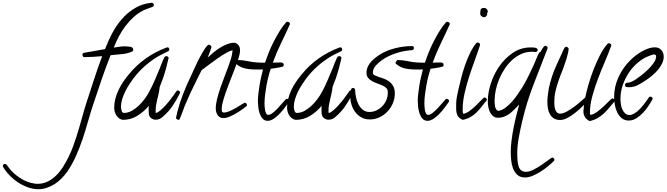

<svg xmlns="http://www.w3.org/2000/svg" viewBox="-520 -808 4711 1357"><path d="M567.4 -773.4Q567.4 -762.7 556.6 -758.8Q540 -752 525.9 -747.6Q511.7 -743.2 495.1 -735.4Q456.1 -715.8 424.3 -687Q392.6 -658.2 366.7 -624Q340.8 -589.8 320.8 -551.8Q300.8 -513.7 285.2 -474.6L284.2 -471.7Q303.7 -474.6 322.8 -477.5Q341.8 -480.5 361.3 -480.5Q371.1 -480.5 387.7 -479Q404.3 -477.5 413.1 -473.6Q417 -471.7 419.4 -465.8Q421.9 -460 421.9 -456.1Q421.9 -453.1 420.4 -449.7Q418.9 -446.3 415 -444.3Q380.9 -428.7 339.8 -425.3Q298.8 -421.9 261.7 -418Q227.5 -332 198.2 -246.1Q168.9 -160.2 139.6 -72.3Q119.1 -10.7 101.6 51.8Q84 114.3 63.5 175.3Q43 236.3 16.6 295.4Q-9.8 354.5 -46.9 408.2Q-64.5 432.6 -86.4 454.6Q-108.4 476.6 -134.3 493.2Q-160.2 509.8 -189.5 519.5Q-218.8 529.3 -249 529.3Q-286.1 529.3 -322.8 516.1Q-359.4 502.9 -392.1 481.4Q-424.8 460 -452.1 431.6Q-479.5 403.3 -498 372.1Q-500 366.2 -500 364.3Q-500 358.4 -495.6 354.5Q-491.2 350.6 -485.4 350.6Q-478.5 350.6 -472.7 356.4Q-464.8 367.2 -458 376.5Q-451.2 385.7 -443.4 395.5Q-410.2 430.7 -368.2 456.1Q-326.2 481.4 -277.3 489.3Q-271.5 490.2 -265.6 490.7Q-259.8 491.2 -253.9 491.2Q-215.8 491.2 -183.1 475.1Q-150.4 459 -123 432.1Q-95.7 405.3 -73.7 370.1Q-51.8 335 -33.7 297.9Q-15.6 260.7 -2.4 224.1Q10.7 187.5 20.5 157.2Q40 95.7 56.6 34.7Q73.2 -26.4 92.8 -87.9Q120.1 -169.9 146 -250.5Q171.9 -331.1 202.1 -411.1Q169.9 -408.2 137.7 -406.2Q105.5 -404.3 73.2 -404.3Q69.3 -404.3 65.9 -410.6Q62.5 -417 62.5 -420.9Q62.5 -430.7 70.3 -433.6Q82 -436.5 94.2 -438.5Q106.4 -440.4 118.2 -442.4Q143.6 -447.3 169.9 -451.7Q196.3 -456.1 222.7 -460.9Q225.6 -469.7 229 -478Q232.4 -486.3 236.3 -494.1Q256.8 -545.9 286.1 -596.2Q315.4 -646.5 354 -687Q392.6 -727.5 441.4 -754.9Q490.2 -782.2 548.8 -788.1H552.7Q558.6 -788.1 563 -783.7Q567.4 -779.3 567.4 -773.4Z M752.9 -152.3Q727.5 -100.6 700.2 -60.1Q672.9 -19.5 628.9 18.6Q607.4 38.1 580.1 38.1Q565.4 38.1 552.2 29.8Q539.1 21.5 534.2 6.8Q532.2 2 531.7 -6.8Q531.2 -15.6 530.8 -25.4Q530.3 -35.2 530.8 -44.4Q531.2 -53.7 531.2 -59.6Q497.1 -18.6 450.7 10.3Q404.3 39.1 348.6 39.1Q345.7 39.1 340.3 37.1Q335 35.2 332 34.2Q309.6 23.4 298.3 0Q287.1 -23.4 287.1 -46.9Q287.1 -79.1 295.4 -110.8Q303.7 -142.6 317.9 -172.4Q332 -202.1 350.6 -229.5Q369.1 -256.8 389.6 -281.2Q442.4 -346.7 510.7 -395Q579.1 -443.4 659.2 -472.7Q660.2 -473.6 663.1 -473.6Q669.9 -473.6 673.3 -468.8Q676.8 -463.9 676.8 -458Q676.8 -449.2 669.9 -446.3Q653.3 -437.5 637.2 -430.2Q621.1 -422.9 605.5 -414.1Q497.1 -351.6 422.9 -253.9Q408.2 -234.4 392.6 -210Q377 -185.5 364.3 -159.7Q351.6 -133.8 343.3 -106.4Q335 -79.1 335 -53.7Q335 -49.8 335.9 -42.5Q336.9 -35.2 338.9 -27.8Q340.8 -20.5 345.2 -15.1Q349.6 -9.8 355.5 -9.8Q383.8 -9.8 410.6 -24.4Q437.5 -39.1 460.9 -61.5Q484.4 -84 502.9 -109.4Q521.5 -134.8 533.2 -157.2Q555.7 -198.2 573.2 -239.7Q590.8 -281.2 608.4 -323.2Q615.2 -340.8 624.5 -364.3Q633.8 -387.7 642.6 -404.3Q646.5 -411.1 655.3 -411.1Q662.1 -411.1 667 -407.2Q671.9 -403.3 671.9 -396.5L670.9 -394.5Q663.1 -359.4 653.3 -323.7Q643.6 -288.1 631.8 -253.9Q627 -240.2 620.1 -223.6Q613.3 -207 609.4 -195.3Q607.4 -188.5 606.9 -181.6Q606.4 -174.8 605.5 -168Q602.5 -152.3 599.1 -137.2Q595.7 -122.1 591.8 -106.4Q586.9 -86.9 583.5 -66.9Q580.1 -46.9 580.1 -26.4Q580.1 -21.5 580.1 -17.6Q580.1 -13.7 581.1 -9.8Q587.9 -9.8 597.2 -15.6Q606.4 -21.5 616.2 -29.8Q626 -38.1 634.3 -46.9Q642.6 -55.7 647.5 -60.5Q676.8 -91.8 703.1 -129.9Q710 -137.7 715.3 -147Q720.7 -156.2 727.5 -164.1Q730.5 -168.9 736.3 -168.9Q743.2 -168.9 748 -164.1Q752.9 -159.2 752.9 -152.3Z M1225.6 -65.4Q1225.6 -59.6 1220.7 -56.6Q1210 -47.9 1195.3 -37.1Q1180.7 -26.4 1164.1 -16.1Q1147.5 -5.9 1131.3 2.9Q1115.2 11.7 1102.5 16.6Q1080.1 26.4 1060.5 26.4Q1031.2 26.4 1018.1 5.4Q1004.9 -15.6 1004.9 -41Q1004.9 -71.3 1014.6 -109.9Q1024.4 -148.4 1038.1 -188.5Q1051.8 -228.5 1066.9 -267.1Q1082 -305.7 1092.8 -335Q1103.5 -363.3 1112.3 -392.1Q1121.1 -420.9 1124 -452.1Q1106.4 -450.2 1076.2 -432.6Q1045.9 -415 1013.2 -392.1Q980.5 -369.1 951.2 -346.7Q921.9 -324.2 905.3 -312.5L870.1 -242.2Q846.7 -196.3 825.7 -150.9Q804.7 -105.5 785.2 -58.6Q776.4 -36.1 768.6 -13.7Q760.7 8.8 751 31.2Q748 39.1 740.2 39.1Q736.3 39.1 730 34.2Q723.6 29.3 723.6 25.4Q723.6 24.4 725.1 19Q726.6 13.7 728 6.8Q729.5 0 731 -5.9Q732.4 -11.7 732.4 -13.7Q749 -78.1 772.9 -140.6Q796.9 -203.1 826.2 -263.7Q839.8 -292 852.5 -320.8Q865.2 -349.6 878.9 -377.9Q884.8 -388.7 893.1 -404.3Q901.4 -419.9 910.6 -436Q919.9 -452.1 929.7 -466.3Q939.5 -480.5 948.2 -488.3Q952.1 -492.2 957 -492.2Q960.9 -492.2 967.8 -486.8Q974.6 -481.4 974.6 -476.6Q974.6 -473.6 971.2 -462.9Q967.8 -452.1 962.9 -439.9Q958 -427.7 953.6 -416.5Q949.2 -405.3 948.2 -401.4Q964.8 -417 986.8 -435.5Q1008.8 -454.1 1033.7 -469.7Q1058.6 -485.4 1085 -495.6Q1111.3 -505.9 1134.8 -505.9Q1148.4 -505.9 1160.6 -493.7Q1172.9 -481.4 1174.8 -467.8Q1176.8 -458 1176.8 -453.1Q1176.8 -436.5 1170.4 -412.6Q1164.1 -388.7 1158.2 -372.1Q1148.4 -343.8 1129.9 -297.4Q1111.3 -251 1092.8 -202.1Q1074.2 -153.3 1060.5 -108.4Q1046.9 -63.5 1046.9 -38.1Q1046.9 -27.3 1048.8 -20Q1050.8 -12.7 1063.5 -12.7Q1081.1 -12.7 1105 -23.4Q1128.9 -34.2 1151.4 -47.4Q1173.8 -60.5 1190.4 -71.3Q1207 -82 1210.9 -82Q1216.8 -82 1221.2 -76.7Q1225.6 -71.3 1225.6 -65.4Z M1529.3 -639.6Q1529.3 -637.7 1528.8 -636.7Q1528.3 -635.7 1528.3 -634.8Q1498 -567.4 1465.8 -501.5Q1433.6 -435.5 1408.2 -365.2Q1418.9 -365.2 1428.7 -365.7Q1438.5 -366.2 1449.2 -366.2Q1454.1 -366.2 1460.4 -366.7Q1466.8 -367.2 1472.2 -365.7Q1477.5 -364.3 1481.4 -360.8Q1485.4 -357.4 1485.4 -349.6Q1485.4 -339.8 1477.5 -336.9Q1470.7 -335 1459.5 -332.5Q1448.2 -330.1 1436 -328.1Q1423.8 -326.2 1412.6 -324.7Q1401.4 -323.2 1393.6 -322.3Q1384.8 -296.9 1377 -266.1Q1369.1 -235.4 1363.3 -202.6Q1357.4 -169.9 1353.5 -138.2Q1349.6 -106.4 1349.6 -80.1Q1349.6 -73.2 1350.1 -59.1Q1350.6 -44.9 1353 -31.2Q1355.5 -17.6 1360.8 -6.8Q1366.2 3.9 1376 3.9Q1389.6 3.9 1407.2 -9.8Q1424.8 -23.4 1441.9 -41.5Q1459 -59.6 1474.1 -77.6Q1489.3 -95.7 1499 -105.5Q1502.9 -109.4 1507.8 -109.4Q1513.7 -109.4 1519 -104.5Q1524.4 -99.6 1524.4 -93.8Q1524.4 -90.8 1521.5 -86.9Q1510.7 -71.3 1493.7 -48.3Q1476.6 -25.4 1456.5 -4.4Q1436.5 16.6 1414.6 31.2Q1392.6 45.9 1372.1 45.9Q1349.6 45.9 1335.9 30.3Q1322.3 14.6 1314.9 -7.3Q1307.6 -29.3 1305.2 -53.2Q1302.7 -77.1 1302.7 -93.8Q1302.7 -117.2 1306.2 -146.5Q1309.6 -175.8 1314.5 -206.1Q1319.3 -236.3 1326.2 -265.1Q1333 -293.9 1338.9 -317.4Q1331.1 -317.4 1323.7 -316.9Q1316.4 -316.4 1308.6 -316.4Q1288.1 -316.4 1266.6 -317.4Q1245.1 -318.4 1224.6 -321.8Q1204.1 -325.2 1184.6 -333.5Q1165 -341.8 1149.4 -356.4Q1145.5 -359.4 1145.5 -365.2Q1145.5 -367.2 1151.4 -375.5Q1157.2 -383.8 1159.2 -383.8Q1195.3 -383.8 1230.5 -376Q1265.6 -368.2 1301.8 -366.2Q1313.5 -365.2 1325.7 -365.2Q1337.9 -365.2 1350.6 -365.2H1353.5Q1364.3 -398.4 1379.9 -437.5Q1395.5 -476.6 1415 -514.6Q1434.6 -552.7 1456.5 -588.4Q1478.5 -624 1502 -650.4Q1507.8 -654.3 1511.7 -654.3Q1517.6 -654.3 1523.4 -649.9Q1529.3 -645.5 1529.3 -639.6Z M1974.6 -152.3Q1949.2 -100.6 1921.9 -60.1Q1894.5 -19.5 1850.6 18.6Q1829.1 38.1 1801.8 38.1Q1787.1 38.1 1773.9 29.8Q1760.7 21.5 1755.9 6.8Q1753.9 2 1753.4 -6.8Q1752.9 -15.6 1752.4 -25.4Q1752 -35.2 1752.4 -44.4Q1752.9 -53.7 1752.9 -59.6Q1718.8 -18.6 1672.4 10.3Q1626 39.1 1570.3 39.1Q1567.4 39.1 1562 37.1Q1556.6 35.2 1553.7 34.2Q1531.2 23.4 1520 0Q1508.8 -23.4 1508.8 -46.9Q1508.8 -79.1 1517.1 -110.8Q1525.4 -142.6 1539.6 -172.4Q1553.7 -202.1 1572.3 -229.5Q1590.8 -256.8 1611.3 -281.2Q1664.1 -346.7 1732.4 -395Q1800.8 -443.4 1880.9 -472.7Q1881.8 -473.6 1884.8 -473.6Q1891.6 -473.6 1895 -468.8Q1898.4 -463.9 1898.4 -458Q1898.4 -449.2 1891.6 -446.3Q1875 -437.5 1858.9 -430.2Q1842.8 -422.9 1827.1 -414.1Q1718.8 -351.6 1644.5 -253.9Q1629.9 -234.4 1614.3 -210Q1598.6 -185.5 1585.9 -159.7Q1573.2 -133.8 1564.9 -106.4Q1556.6 -79.1 1556.6 -53.7Q1556.6 -49.8 1557.6 -42.5Q1558.6 -35.2 1560.5 -27.8Q1562.5 -20.5 1566.9 -15.1Q1571.3 -9.8 1577.1 -9.8Q1605.5 -9.8 1632.3 -24.4Q1659.2 -39.1 1682.6 -61.5Q1706.1 -84 1724.6 -109.4Q1743.2 -134.8 1754.9 -157.2Q1777.3 -198.2 1794.9 -239.7Q1812.5 -281.2 1830.1 -323.2Q1836.9 -340.8 1846.2 -364.3Q1855.5 -387.7 1864.3 -404.3Q1868.2 -411.1 1877 -411.1Q1883.8 -411.1 1888.7 -407.2Q1893.6 -403.3 1893.6 -396.5L1892.6 -394.5Q1884.8 -359.4 1875 -323.7Q1865.2 -288.1 1853.5 -253.9Q1848.6 -240.2 1841.8 -223.6Q1835 -207 1831.1 -195.3Q1829.1 -188.5 1828.6 -181.6Q1828.1 -174.8 1827.1 -168Q1824.2 -152.3 1820.8 -137.2Q1817.4 -122.1 1813.5 -106.4Q1808.6 -86.9 1805.2 -66.9Q1801.8 -46.9 1801.8 -26.4Q1801.8 -21.5 1801.8 -17.6Q1801.8 -13.7 1802.7 -9.8Q1809.6 -9.8 1818.8 -15.6Q1828.1 -21.5 1837.9 -29.8Q1847.7 -38.1 1856 -46.9Q1864.3 -55.7 1869.1 -60.5Q1898.4 -91.8 1924.8 -129.9Q1931.6 -137.7 1937 -147Q1942.4 -156.2 1949.2 -164.1Q1952.1 -168.9 1958 -168.9Q1964.8 -168.9 1969.7 -164.1Q1974.6 -159.2 1974.6 -152.3Z M2405.3 -468.8Q2405.3 -456.1 2393.6 -454.1Q2388.7 -452.1 2384.3 -452.6Q2379.9 -453.1 2375 -452.1Q2363.3 -451.2 2352.1 -449.2Q2340.8 -447.3 2329.1 -445.3Q2276.4 -434.6 2226.1 -410.6Q2175.8 -386.7 2138.7 -347.7Q2127.9 -335.9 2121.6 -322.8Q2115.2 -309.6 2115.2 -293Q2115.2 -282.2 2127 -276.4Q2138.7 -270.5 2155.8 -264.6Q2172.9 -258.8 2192.9 -252Q2212.9 -245.1 2230 -232.4Q2247.1 -219.7 2258.8 -199.7Q2270.5 -179.7 2270.5 -148.4Q2270.5 -112.3 2256.8 -79.1Q2243.2 -45.9 2218.8 -20Q2194.3 5.9 2162.1 21Q2129.9 36.1 2093.8 36.1Q2059.6 36.1 2033.7 21.5Q2007.8 6.8 1990.2 -16.6Q1972.7 -40 1963.9 -69.8Q1955.1 -99.6 1955.1 -130.9Q1955.1 -136.7 1955.6 -146Q1956.1 -155.3 1957.5 -164.1Q1959 -172.9 1962.9 -179.7Q1966.8 -186.5 1974.6 -186.5Q1979.5 -186.5 1984.9 -182.6Q1990.2 -178.7 1990.2 -172.9Q1990.2 -150.4 1995.6 -123Q2001 -95.7 2012.7 -72.3Q2024.4 -48.8 2043.9 -32.7Q2063.5 -16.6 2091.8 -16.6Q2117.2 -16.6 2140.6 -27.8Q2164.1 -39.1 2182.1 -57.6Q2200.2 -76.2 2210.4 -100.1Q2220.7 -124 2220.7 -149.4V-159.2Q2220.7 -175.8 2209.5 -186.5Q2198.2 -197.3 2181.6 -204.6Q2165 -211.9 2145.5 -218.8Q2126 -225.6 2109.4 -234.9Q2092.8 -244.1 2081.5 -257.8Q2070.3 -271.5 2070.3 -293.9Q2070.3 -317.4 2080.6 -338.9Q2090.8 -360.4 2107.4 -377Q2165 -432.6 2239.7 -457.5Q2314.5 -482.4 2393.6 -482.4Q2399.4 -482.4 2402.3 -478Q2405.3 -473.6 2405.3 -468.8Z M2659.2 -639.6Q2659.2 -637.7 2658.7 -636.7Q2658.2 -635.7 2658.2 -634.8Q2627.9 -567.4 2595.7 -501.5Q2563.5 -435.5 2538.1 -365.2Q2548.8 -365.2 2558.6 -365.7Q2568.4 -366.2 2579.1 -366.2Q2584 -366.2 2590.3 -366.7Q2596.7 -367.2 2602.1 -365.7Q2607.4 -364.3 2611.3 -360.8Q2615.2 -357.4 2615.2 -349.6Q2615.2 -339.8 2607.4 -336.9Q2600.6 -335 2589.4 -332.5Q2578.1 -330.1 2565.9 -328.1Q2553.7 -326.2 2542.5 -324.7Q2531.2 -323.2 2523.4 -322.3Q2514.6 -296.9 2506.8 -266.1Q2499 -235.4 2493.2 -202.6Q2487.3 -169.9 2483.4 -138.2Q2479.5 -106.4 2479.5 -80.1Q2479.5 -73.2 2480 -59.1Q2480.5 -44.9 2482.9 -31.2Q2485.4 -17.6 2490.7 -6.8Q2496.1 3.9 2505.9 3.9Q2519.5 3.9 2537.1 -9.8Q2554.7 -23.4 2571.8 -41.5Q2588.9 -59.6 2604 -77.6Q2619.1 -95.7 2628.9 -105.5Q2632.8 -109.4 2637.7 -109.4Q2643.6 -109.4 2648.9 -104.5Q2654.3 -99.6 2654.3 -93.8Q2654.3 -90.8 2651.4 -86.9Q2640.6 -71.3 2623.5 -48.3Q2606.4 -25.4 2586.4 -4.4Q2566.4 16.6 2544.4 31.2Q2522.5 45.9 2502 45.9Q2479.5 45.9 2465.8 30.3Q2452.1 14.6 2444.8 -7.3Q2437.5 -29.3 2435.1 -53.2Q2432.6 -77.1 2432.6 -93.8Q2432.6 -117.2 2436 -146.5Q2439.5 -175.8 2444.3 -206.1Q2449.2 -236.3 2456.1 -265.1Q2462.9 -293.9 2468.8 -317.4Q2460.9 -317.4 2453.6 -316.9Q2446.3 -316.4 2438.5 -316.4Q2418 -316.4 2396.5 -317.4Q2375 -318.4 2354.5 -321.8Q2334 -325.2 2314.5 -333.5Q2294.9 -341.8 2279.3 -356.4Q2275.4 -359.4 2275.4 -365.2Q2275.4 -367.2 2281.2 -375.5Q2287.1 -383.8 2289.1 -383.8Q2325.2 -383.8 2360.4 -376Q2395.5 -368.2 2431.6 -366.2Q2443.4 -365.2 2455.6 -365.2Q2467.8 -365.2 2480.5 -365.2H2483.4Q2494.1 -398.4 2509.8 -437.5Q2525.4 -476.6 2544.9 -514.6Q2564.5 -552.7 2586.4 -588.4Q2608.4 -624 2631.8 -650.4Q2637.7 -654.3 2641.6 -654.3Q2647.5 -654.3 2653.3 -649.9Q2659.2 -645.5 2659.2 -639.6Z M2927.7 -727.5Q2927.7 -721.7 2922.9 -713.9L2921.9 -710.9Q2923.8 -705.1 2923.8 -702.1Q2917 -697.3 2914.1 -691.9Q2911.1 -686.5 2900.4 -686.5Q2891.6 -686.5 2882.8 -693.8Q2874 -701.2 2874 -711.9Q2874 -729.5 2877.4 -740.7Q2880.9 -752 2903.3 -752Q2912.1 -752 2919.9 -744.1Q2927.7 -736.3 2927.7 -727.5ZM2920.9 -104.5Q2920.9 -99.6 2918 -96.7Q2899.4 -74.2 2882.3 -52.2Q2865.2 -30.3 2846.2 -11.7Q2827.1 6.8 2803.7 20Q2780.3 33.2 2750 39.1Q2723.6 27.3 2713.9 8.3Q2704.1 -10.7 2704.1 -38.1V-73.2Q2704.1 -98.6 2709.5 -126Q2714.8 -153.3 2720.7 -178.7Q2729.5 -216.8 2740.7 -260.7Q2752 -304.7 2767.1 -348.1Q2782.2 -391.6 2801.8 -432.1Q2821.3 -472.7 2845.7 -502.9Q2850.6 -507.8 2855.5 -507.8Q2861.3 -507.8 2867.2 -503.4Q2873 -499 2873 -492.2V-490.2Q2856.4 -438.5 2835.4 -381.3Q2814.5 -324.2 2795.4 -265.1Q2776.4 -206.1 2763.2 -147.5Q2750 -88.9 2750 -34.2Q2750 -28.3 2750.5 -17.6Q2751 -6.8 2756.8 -3.9Q2778.3 -7.8 2802.2 -26.4Q2826.2 -44.9 2847.2 -65.4Q2868.2 -85.9 2883.8 -102.5Q2899.4 -119.1 2905.3 -119.1Q2910.2 -119.1 2915.5 -114.3Q2920.9 -109.4 2920.9 -104.5Z M3398.4 321.3Q3398.4 326.2 3394.5 330.1Q3377.9 346.7 3353 367.2Q3328.1 387.7 3300.3 405.3Q3272.5 422.9 3244.1 434.6Q3215.8 446.3 3191.4 446.3Q3156.2 446.3 3136.2 427.7Q3116.2 409.2 3106 382.3Q3095.7 355.5 3092.8 324.2Q3089.8 293 3089.8 266.6Q3089.8 230.5 3095.2 186.5Q3100.6 142.6 3109.4 97.7Q3118.2 52.7 3128.9 9.8Q3139.6 -33.2 3149.4 -69.3Q3144.5 -64.5 3140.6 -60.1Q3136.7 -55.7 3131.8 -50.8Q3117.2 -36.1 3103 -22.5Q3088.9 -8.8 3072.8 1.5Q3056.6 11.7 3038.6 18.1Q3020.5 24.4 2998 24.4Q2982.4 24.4 2970.7 16.6Q2959 8.8 2950.7 -2.9Q2942.4 -14.6 2937.5 -28.8Q2932.6 -43 2930.7 -55.7Q2927.7 -73.2 2927.7 -92.8Q2927.7 -153.3 2949.7 -220.2Q2971.7 -287.1 3011.7 -343.3Q3051.8 -399.4 3106.9 -436Q3162.1 -472.7 3229.5 -472.7Q3234.4 -472.7 3243.2 -472.7Q3252 -472.7 3260.3 -471.2Q3268.6 -469.7 3274.4 -465.8Q3280.3 -461.9 3280.3 -455.1Q3280.3 -450.2 3276.4 -445.3Q3272.5 -440.4 3266.6 -440.4Q3259.8 -440.4 3253.4 -441.4Q3247.1 -442.4 3240.2 -442.4Q3200.2 -442.4 3165 -426.8Q3129.9 -411.1 3100.6 -384.8Q3071.3 -358.4 3047.9 -323.2Q3024.4 -288.1 3008.3 -249.5Q2992.2 -210.9 2983.9 -171.4Q2975.6 -131.8 2975.6 -96.7Q2975.6 -88.9 2976.1 -77.6Q2976.6 -66.4 2979 -55.2Q2981.4 -43.9 2986.8 -35.2Q2992.2 -26.4 3002 -24.4Q3028.3 -28.3 3053.2 -47.4Q3078.1 -66.4 3100.1 -91.3Q3122.1 -116.2 3140.1 -143.1Q3158.2 -169.9 3171.9 -191.4Q3196.3 -231.4 3215.8 -272Q3235.4 -312.5 3254.9 -354.5Q3263.7 -374 3271.5 -394.5Q3279.3 -415 3290 -434.6Q3294.9 -441.4 3300.8 -441.4Q3302.7 -445.3 3306.6 -452.6Q3310.5 -460 3314.9 -466.8Q3319.3 -473.6 3324.2 -479Q3329.1 -484.4 3334 -484.4Q3339.8 -484.4 3345.2 -480Q3350.6 -475.6 3350.6 -469.7Q3350.6 -465.8 3349.6 -464.8Q3299.8 -336.9 3251 -210.9Q3202.1 -85 3170.9 48.8Q3157.2 106.4 3146.5 164.6Q3135.7 222.7 3135.7 281.2Q3135.7 300.8 3137.2 321.3Q3138.7 341.8 3143.6 361.3Q3154.3 406.2 3198.2 406.2Q3221.7 406.2 3252 390.6Q3282.2 375 3310.1 356Q3337.9 336.9 3358.4 321.3Q3378.9 305.7 3382.8 305.7Q3389.6 305.7 3394 310.5Q3398.4 315.4 3398.4 321.3Z M3825.2 -96.7Q3825.2 -92.8 3821.3 -88.9Q3801.8 -66.4 3784.2 -44.9Q3766.6 -23.4 3746.6 -4.9Q3726.6 13.7 3702.6 27.3Q3678.7 41 3648.4 47.9Q3603.5 27.3 3603.5 -21.5Q3603.5 -32.2 3605.5 -43.5Q3607.4 -54.7 3606.4 -66.4Q3592.8 -51.8 3572.8 -33.7Q3552.7 -15.6 3529.8 1Q3506.8 17.6 3483.4 28.8Q3460 40 3439.5 40Q3412.1 40 3394.5 28.8Q3377 17.6 3366.7 -0.5Q3356.4 -18.6 3352.5 -41.5Q3348.6 -64.5 3348.6 -86.9Q3348.6 -110.4 3351.6 -132.8Q3356.4 -179.7 3368.2 -223.1Q3379.9 -266.6 3396.5 -309.6Q3409.2 -339.8 3422.9 -369.6Q3436.5 -399.4 3450.2 -428.7Q3455.1 -438.5 3460 -450.7Q3464.8 -462.9 3470.7 -470.7Q3475.6 -477.5 3482.4 -477.5Q3487.3 -477.5 3493.2 -472.7Q3499 -467.8 3499 -462.9Q3499 -456.1 3496.6 -443.8Q3494.1 -431.6 3490.7 -418.5Q3487.3 -405.3 3483.9 -393.1Q3480.5 -380.9 3477.5 -374Q3466.8 -338.9 3452.6 -304.2Q3438.5 -269.5 3426.3 -233.9Q3414.1 -198.2 3405.8 -162.1Q3397.5 -126 3397.5 -88.9Q3397.5 -78.1 3398.4 -64Q3399.4 -49.8 3403.3 -36.6Q3407.2 -23.4 3415.5 -14.2Q3423.8 -4.9 3438.5 -4.9Q3458 -4.9 3482.9 -18.1Q3507.8 -31.2 3532.7 -49.3Q3557.6 -67.4 3580.1 -86.9Q3602.5 -106.4 3616.2 -119.1Q3625 -161.1 3640.1 -213.4Q3655.3 -265.6 3675.8 -318.4Q3696.3 -371.1 3720.7 -418.5Q3745.1 -465.8 3773.4 -498Q3778.3 -502.9 3783.2 -502.9Q3789.1 -502.9 3794.9 -498Q3800.8 -493.2 3800.8 -486.3Q3799.8 -485.4 3799.8 -484.4Q3781.2 -432.6 3755.4 -372.6Q3729.5 -312.5 3706.1 -250.5Q3682.6 -188.5 3666 -127Q3649.4 -65.4 3649.4 -9.8Q3649.4 -5.9 3649.9 -2Q3650.4 2 3654.3 3.9Q3676.8 0 3701.7 -18.6Q3726.6 -37.1 3748.5 -58.1Q3770.5 -79.1 3787.1 -95.7Q3803.7 -112.3 3808.6 -112.3Q3814.5 -112.3 3819.8 -107.4Q3825.2 -102.5 3825.2 -96.7Z M4170.9 -407.2Q4170.9 -382.8 4159.2 -358.9Q4147.5 -335 4129.4 -313.5Q4111.3 -292 4089.8 -274.4Q4068.4 -256.8 4049.8 -244.1Q4021.5 -224.6 3990.7 -208Q3960 -191.4 3923.8 -191.4Q3916 -191.4 3906.7 -193.4Q3897.5 -195.3 3897.5 -206.1Q3897.5 -219.7 3910.2 -222.7Q3913.1 -223.6 3917 -223.6Q3920.9 -223.6 3924.8 -224.6Q3935.5 -226.6 3945.8 -231.4Q3956.1 -236.3 3966.8 -242.2Q3983.4 -252.9 4008.8 -272.5Q4034.2 -292 4058.6 -315.4Q4083 -338.9 4100.1 -363.3Q4117.2 -387.7 4117.2 -409.2Q4117.2 -422.9 4102.5 -422.9Q4096.7 -422.9 4090.8 -420.9Q4085 -418.9 4079.1 -417Q4032.2 -401.4 3993.2 -369.6Q3954.1 -337.9 3925.8 -295.9Q3897.5 -253.9 3881.3 -206.1Q3865.2 -158.2 3865.2 -110.4Q3865.2 -94.7 3867.7 -74.7Q3870.1 -54.7 3877.4 -37.1Q3884.8 -19.5 3897.5 -7.3Q3910.2 4.9 3930.7 4.9Q3938.5 4.9 3945.3 2.4Q3952.1 0 3959 -3.9Q3985.4 -18.6 4007.8 -43.5Q4030.3 -68.4 4047.9 -93.8Q4052.7 -99.6 4057.1 -106.4Q4061.5 -113.3 4066.4 -120.1Q4069.3 -125 4076.2 -125Q4082 -125 4087.4 -121.1Q4092.8 -117.2 4092.8 -110.4Q4092.8 -108.4 4090.8 -104.5Q4079.1 -83 4061.5 -57.1Q4043.9 -31.2 4022.5 -8.8Q4001 13.7 3976.1 28.8Q3951.2 43.9 3923.8 43.9Q3893.6 43.9 3873.5 26.9Q3853.5 9.8 3841.8 -15.1Q3830.1 -40 3825.2 -68.8Q3820.3 -97.7 3820.3 -121.1Q3820.3 -195.3 3851.6 -263.2Q3882.8 -331.1 3935.5 -382.8Q3951.2 -398.4 3971.7 -414.6Q3992.2 -430.7 4015.1 -443.8Q4038.1 -457 4062 -465.3Q4085.9 -473.6 4108.4 -473.6Q4136.7 -473.6 4153.8 -454.6Q4170.9 -435.5 4170.9 -407.2Z"/></svg>

Font: Calligraffitti
Style: Regular
Weight: 400
Designer: Dathan Boardman
Foundry: Open Window
Version: Version 1.002